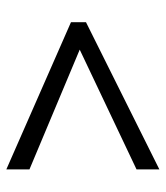

<svg xmlns="http://www.w3.org/2000/svg" viewBox="22 -668 528 612"><g transform="rotate(90 286.0 -362.0)"><path d="M520 -118.2 50.8 -324.2V-372.1L520 -606V-533.2L138.2 -352.1L520 -191.9Z"/></g></svg>

Font: Sahel FD
Style: FD
Weight: 400
Foundry: Saber Rastikerdar (saber.rastikerdar@gmail.com)
Version: Version 3.3.1